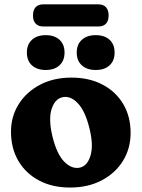

<svg xmlns="http://www.w3.org/2000/svg" viewBox="-20 -848 651 882"><path d="M308.5 -491.5Q390 -491.5 451.2 -459.2Q512.5 -427 546.2 -369.8Q580 -312.5 580 -237.5Q580 -166 545 -109.2Q510 -52.5 447.2 -19.5Q384.5 13.5 302 13.5Q220.5 13.5 159.5 -18.8Q98.5 -51 64.5 -108.8Q30.5 -166.5 30.5 -243Q30.5 -312.5 65.5 -368.8Q100.5 -425 163 -458.2Q225.5 -491.5 308.5 -491.5ZM347 -78Q382 -86 396 -134.2Q410 -182.5 391 -258Q371.5 -338.5 337 -374.2Q302.5 -410 266 -401Q232 -393.5 217 -347Q202 -300.5 221 -221Q240.5 -140.5 275.2 -105.2Q310 -70 347 -78ZM190 -526.5Q150 -526.5 126.8 -547.8Q103.5 -569 103.5 -606.5Q103.5 -644 126.8 -665.2Q150 -686.5 190 -686.5Q230.5 -686.5 253.5 -665.2Q276.5 -644 276.5 -606.5Q276.5 -569.5 253.5 -548Q230.5 -526.5 190 -526.5ZM419.5 -526.5Q379.5 -526.5 356 -547.8Q332.5 -569 332.5 -606.5Q332.5 -644 356 -665.2Q379.5 -686.5 419.5 -686.5Q460.5 -686.5 483.5 -665.2Q506.5 -644 506.5 -606.5Q506.5 -569.5 483.5 -548Q460.5 -526.5 419.5 -526.5ZM131.5 -776.5Q131.5 -802 143.8 -815Q156 -828 177.5 -828H433Q454.5 -828 466.8 -814.8Q479 -801.5 479 -777Q479 -752 466.8 -739.2Q454.5 -726.5 433 -726.5H177.5Q156 -726.5 143.8 -739.5Q131.5 -752.5 131.5 -776.5Z"/></svg>

Font: Fraunces 9pt S100
Style: Bold
Weight: 700
Version: Version 1.000; ttfautohint (v1.8.3)